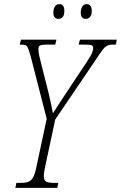

<svg xmlns="http://www.w3.org/2000/svg" viewBox="-20 -905 583 925"><path d="M54 0 59 -24H81Q105 -24 118.5 -30Q132 -36 141 -53.5Q150 -71 157 -108L205 -333L127 -637Q117 -671 111 -680.5Q105 -690 85 -690H75L81 -714H252L246 -690H202Q180 -690 172.5 -685.5Q165 -681 165 -669Q165 -656 169 -637Q173 -618 180 -592L217 -445Q222 -424 226.5 -401.5Q231 -379 235 -359Q247 -378 261 -399.5Q275 -421 290 -444L397 -605Q418 -636 423.5 -650.5Q429 -665 429 -674Q429 -684 421.5 -687Q414 -690 388 -690H359L365 -714H543L538 -690H524Q506 -690 495.5 -684.5Q485 -679 473 -663Q461 -647 440 -615L246 -329L199 -109Q191 -74 191 -57Q191 -36 202.5 -30Q214 -24 239 -24H261L256 0ZM394 -814Q369 -814 369 -845Q369 -862 376.5 -873.5Q384 -885 397 -885Q422 -885 422 -853Q422 -831 413 -822.5Q404 -814 394 -814ZM263 -814Q237 -814 237 -845Q237 -862 244.5 -873.5Q252 -885 266 -885Q290 -885 290 -853Q290 -831 281.5 -822.5Q273 -814 263 -814Z"/></svg>

Font: Noto Serif ExtraCondensed ExtraLight
Style: Italic
Weight: 200
Width: 2
Italic angle: -12°
Designer: Monotype Design Team
Foundry: Monotype Imaging Inc.
Version: Version 2.014; ttfautohint (v1.8.4.7-5d5b)